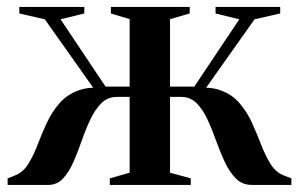

<svg xmlns="http://www.w3.org/2000/svg" viewBox="-20 -522 845 542"><path d="M1.5 0V-18.5L24 -27.5Q46 -36.5 60.2 -59.8Q74.5 -83 86.2 -113.8Q98 -144.5 112.2 -175.2Q126.5 -206 148 -230.8Q169.5 -255.5 203.5 -267.5Q237.5 -279.5 289 -271L266 -242L106.5 -467.5L34.5 -484V-502.5H218V-484L151 -467.5L278 -277.5H346V-468L293 -484V-502.5H515.5V-484L460 -468V-277.5H528.5L655.5 -467.5L588.5 -484V-502.5H771V-484L698.5 -467.5L539 -242L516 -271Q568 -279.5 601.5 -267.5Q635 -255.5 656.2 -230.8Q677.5 -206 691.5 -175Q705.5 -144 717.2 -113.5Q729 -83 743.5 -59.5Q758 -36 780.5 -27L802.5 -18.5V0H691Q664 0 646 -18Q628 -36 614.8 -64.2Q601.5 -92.5 590.2 -124.2Q579 -156 566 -184.2Q553 -212.5 535.2 -230.5Q517.5 -248.5 491 -248.5H460V-34.5L518.5 -18.5V0H290V-18.5L346 -34.5V-248.5H310Q284 -248.5 266 -230.5Q248 -212.5 234.8 -184.2Q221.5 -156 210.5 -124.2Q199.5 -92.5 187 -64.2Q174.5 -36 157.8 -18Q141 0 116.5 0Z"/></svg>

Font: Merriweather 144pt SemiBold
Style: Regular
Weight: 600
Version: Version 2.100